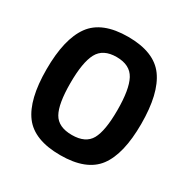

<svg xmlns="http://www.w3.org/2000/svg" viewBox="-160 -835 971 990"><g transform="rotate(30 326.0 -340.0)"><path d="M466 -336Q466 -460 436 -516Q406 -572 326 -572Q246 -572 216 -516Q186 -460 186 -336Q186 -213 215.5 -160.5Q245 -108 326 -108Q407 -108 436.5 -160.5Q466 -213 466 -336ZM44 -336Q44 -517 107.5 -604.5Q171 -692 326 -692Q481 -692 544.5 -604.5Q608 -517 608 -336Q608 -157 544.5 -72.5Q481 12 326 12Q171 12 107.5 -72.5Q44 -157 44 -336Z"/></g></svg>

Font: TitilliumText
Style: ExtraBold
Weight: 800
Designer: Accademia di Belle Arti di Urbino and others
Foundry: Accademia di Belle Arti di Urbino and others.
Version: Version 60.001